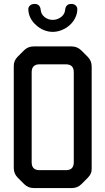

<svg xmlns="http://www.w3.org/2000/svg" viewBox="-20 -947 536 976"><path d="M70 -44 103 -11Q123 9 152 9H345Q374 9 394 -11L426 -43Q448 -65 446 -93V-609Q446 -638 426 -658L394 -690Q373 -711 345 -711H151Q122 -711 102 -691L70 -659Q49 -638 50 -609V-93Q50 -64 70 -44ZM141 -122V-580Q141 -620 181 -620H315Q355 -620 355 -580V-122Q355 -82 315 -82H181Q141 -82 141 -122ZM124 -901Q124 -877 135 -855.5Q146 -834 164 -819Q181 -803 203 -794Q225 -785 248 -785Q271 -785 293.5 -794Q316 -803 334 -819Q351 -834 362 -855.5Q373 -877 373 -901Q373 -911 365 -919Q357 -927 342 -927Q314 -927 311 -896Q309 -874 290 -860Q271 -846 248 -846Q225 -846 207 -860Q189 -874 187 -896Q184 -927 156 -927Q141 -927 132.5 -919Q124 -911 124 -901Z"/></svg>

Font: WD-XL Lubrifont TC
Style: Regular
Weight: 400
Designer: [WD-XL Lubrifont] Copyright 2020-2022 (c) NightFurySL2001, Skr-ZERO; [ZCOOL QingKe HuangYou] Copyright 2018-2022 (c) The
Version: Version 2.001;hotconv 1.1.1;makeotfexe 2.6.0